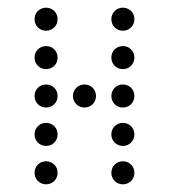

<svg xmlns="http://www.w3.org/2000/svg" viewBox="-20 -500 440 500"><path d="M100 -420C117 -420 130 -433 130 -450C130 -467 117 -480 100 -480C83 -480 70 -467 70 -450C70 -433 83 -420 100 -420ZM300 -420C317 -420 330 -433 330 -450C330 -467 317 -480 300 -480C283 -480 270 -467 270 -450C270 -433 283 -420 300 -420ZM100 -320C117 -320 130 -333 130 -350C130 -367 117 -380 100 -380C83 -380 70 -367 70 -350C70 -333 83 -320 100 -320ZM300 -320C317 -320 330 -333 330 -350C330 -367 317 -380 300 -380C283 -380 270 -367 270 -350C270 -333 283 -320 300 -320ZM100 -220C117 -220 130 -233 130 -250C130 -267 117 -280 100 -280C83 -280 70 -267 70 -250C70 -233 83 -220 100 -220ZM200 -220C217 -220 230 -233 230 -250C230 -267 217 -280 200 -280C183 -280 170 -267 170 -250C170 -233 183 -220 200 -220ZM300 -220C317 -220 330 -233 330 -250C330 -267 317 -280 300 -280C283 -280 270 -267 270 -250C270 -233 283 -220 300 -220ZM100 -120C117 -120 130 -133 130 -150C130 -167 117 -180 100 -180C83 -180 70 -167 70 -150C70 -133 83 -120 100 -120ZM300 -120C317 -120 330 -133 330 -150C330 -167 317 -180 300 -180C283 -180 270 -167 270 -150C270 -133 283 -120 300 -120ZM100 -20C117 -20 130 -33 130 -50C130 -67 117 -80 100 -80C83 -80 70 -67 70 -50C70 -33 83 -20 100 -20ZM300 -20C317 -20 330 -33 330 -50C330 -67 317 -80 300 -80C283 -80 270 -67 270 -50C270 -33 283 -20 300 -20Z"/></svg>

Font: TINY 5x3 60
Style: Regular
Weight: 150
Designer: Jack Halten Fahnestock
Foundry: Velvetyne Type Foundry
Version: Version 1.002;hotconv 1.0.109;makeotfexe 2.5.65596